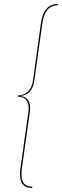

<svg xmlns="http://www.w3.org/2000/svg" viewBox="-20 -831 311 964"><path d="M271 -811 270.5 -804.7Q204.6 -804.7 192.4 -712.4L152.8 -429.7Q142.6 -352.5 80.1 -349.1Q108.4 -347.2 121.8 -326.9Q135.3 -306.6 129.4 -266.6L89.8 15.6Q83.5 63 96.7 84.7Q109.9 106.4 142.1 106.4L141.6 112.8Q69.3 112.8 82.5 16.1L122.6 -269.5Q127.4 -307.1 114 -326.2Q100.6 -345.2 71.3 -345.2L71.8 -352.5Q101.1 -352.5 120.8 -371.6Q140.6 -390.6 146 -428.7L185.5 -714.8Q198.7 -811 271 -811Z"/></svg>

Font: Fira Sans Compressed Eight
Style: Italic
Weight: 100
Width: 3
Italic angle: -8°
Designer: Carrois Corporate & Edenspiekermann AG
Foundry: Carrois Corporate GbR & Edenspiekermann AG
Version: Version 4.203;PS 004.203;hotconv 1.0.88;makeotf.lib2.5.64775